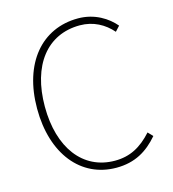

<svg xmlns="http://www.w3.org/2000/svg" viewBox="-111 -831 842 936"><g transform="rotate(-15 309.5 -363.0)"><path d="M362 13C456 13 520 -26 575 -90L552 -114C497 -53 440 -22 364 -22C202 -22 101 -157 101 -365C101 -573 202 -704 368 -704C436 -704 491 -673 530 -628L553 -653C516 -697 452 -739 368 -739C184 -739 62 -594 62 -365C62 -136 183 13 362 13Z"/></g></svg>

Font: Source Han Sans JP VF
Style: Regular
Weight: 250
Designer: Ryoko NISHIZUKA 西塚涼子 (kana, bopomofo & ideographs); Paul D. Hunt (Latin, Greek & Cyrillic); Sandoll Communications 산돌커뮤니
Foundry: Adobe
Version: Version 2.004;hotconv 1.0.118;makeotfexe 2.5.65603